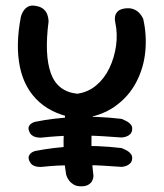

<svg xmlns="http://www.w3.org/2000/svg" viewBox="-20 -666 579 679"><path d="M262 -245.8Q172 -257.8 119.2 -304.9Q66.4 -352.1 50.4 -429.2Q34.4 -506.2 53.9 -606.9Q53.9 -606.9 56 -613.4Q58.1 -620 63.8 -628.6Q69.5 -637.2 79.8 -642.8Q90 -648.2 106.9 -645.1Q125.2 -642 134.5 -633.3Q143.8 -624.6 147.2 -614.8Q150.6 -604.9 151.2 -597.4Q151.8 -590 151.8 -590Q136.5 -471.9 159.8 -406.9Q183.1 -342 253.2 -334.5Q291.1 -339.8 320.1 -363.9Q349 -388 366.8 -425Q384.5 -462 390.4 -504.1Q396.4 -546.2 387.6 -587.1Q387.6 -587.1 386.6 -593.3Q385.5 -599.5 387.1 -608.5Q388.6 -617.5 396 -625.3Q403.4 -633.1 420.6 -636Q439.1 -638.6 451.8 -633.7Q464.4 -628.8 472 -620.6Q479.6 -612.5 483 -605.9Q486.4 -599.4 486.4 -599.4Q499.4 -542.8 493.9 -484.3Q488.4 -425.9 461.6 -374.9Q434.9 -323.9 385.6 -289.1Q336.2 -254.4 262 -245.8ZM125.5 -75.6Q123.6 -75.6 115.1 -76Q106.5 -76.4 97.4 -81.1Q88.4 -85.8 83.1 -98.6Q79.6 -108.4 82.3 -114.8Q85 -121.2 90.1 -125.1Q95.2 -128.9 99.7 -130.4Q104.1 -132 104.1 -132Q169.1 -144.8 244.9 -148.8Q320.6 -152.8 409.8 -142.4Q409.8 -142.4 415.5 -140.1Q421.2 -137.9 429.2 -133.4Q437.2 -128.9 442.7 -121.8Q448.1 -114.8 447.5 -105.8Q446.9 -94.9 440.8 -88.8Q434.8 -82.6 427.4 -79.8Q420.1 -77 414.7 -76.4Q409.2 -75.9 409.2 -75.9Q374.9 -78.5 345.1 -80.1Q315.4 -81.8 288.6 -82.2Q261.8 -82.8 235.9 -82.2Q210.1 -81.8 182.9 -80.3Q155.8 -78.9 125.5 -75.6ZM266.9 -7.1Q250.6 -7.1 240.4 -13.4Q230.1 -19.8 224.4 -27.5Q218.8 -35.2 216.4 -41.6Q214.1 -47.9 214.1 -47.9Q203.8 -106.9 204.8 -168.3Q205.8 -229.8 214.2 -290.6L312.4 -291.2Q302.6 -217.5 303.4 -155.1Q304.2 -92.8 310.5 -44.5Q310.5 -44.5 309.9 -38.8Q309.4 -33 305.6 -25.8Q301.9 -18.6 292.7 -12.9Q283.5 -7.1 266.9 -7.1ZM125.5 -179.2Q124 -179.2 118.6 -179.4Q113.1 -179.6 106.3 -181.2Q99.5 -182.8 93.1 -187.6Q86.6 -192.5 83.1 -201.9Q79.2 -212 81.9 -218.4Q84.6 -224.9 89.8 -228.5Q94.9 -232.1 99.5 -233.7Q104.1 -235.2 104.1 -235.2Q169.1 -248.4 244.9 -252.2Q320.6 -256 409.8 -245.6Q409.8 -245.6 415.5 -243.4Q421.2 -241.1 429.2 -236.6Q437.2 -232.1 442.7 -225.4Q448.1 -218.6 447.5 -209Q446.9 -198.1 440.8 -192Q434.8 -185.9 427.4 -183.4Q420.1 -180.9 414.7 -180.3Q409.2 -179.8 409.2 -179.8Q374.9 -182.4 345.1 -184.2Q315.4 -186 288.6 -186.5Q261.8 -187 235.9 -186.5Q210.1 -186 182.9 -184.2Q155.8 -182.5 125.5 -179.2Z"/></svg>

Font: Sour Gummy Black
Style: Regular
Weight: 900
Version: Version 1.000